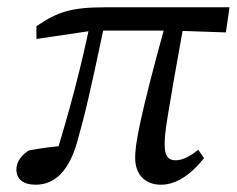

<svg xmlns="http://www.w3.org/2000/svg" viewBox="-20 -494 650 527"><path d="M78 13C132 13 170 -27 192 -105C214 -183 227 -238 270 -442L230 -443C204 -313 169 -183 129 -54L157 -70L168 -94C130 -93 91 -87 59 -81C44 -71 25 -54 25 -29C25 0 46 13 78 13ZM80 -387 235 -410H456L600 -405L610 -474H269C172 -474 136 -460 80 -422V-387ZM422 13C461 13 501 -11 540 -60L524 -83C502 -65 481 -54 462 -54C441 -54 432 -67 432 -97C432 -130 435 -152 487 -442H438C359 -157 351 -94 351 -61C351 -15 378 13 422 13Z"/></svg>

Font: Source Serif Variable
Style: Italic
Weight: 389
Italic angle: -12°
Designer: Frank Grießhammer
Foundry: Adobe Systems Incorporated
Version: Version 3.001;hotconv 1.0.111;makeotfexe 2.5.65597